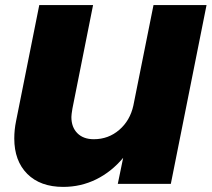

<svg xmlns="http://www.w3.org/2000/svg" viewBox="-20 -721 830 753"><path d="M36 -178Q36 -212 43 -246L134 -701H345L264 -295Q260 -271 260 -262Q260 -222 283.5 -198.5Q307 -175 348 -175Q405 -175 447.5 -211.5Q490 -248 503 -307L582 -701H790L650 0H442L463 -102Q417 -47 357 -17.5Q297 12 228 12Q138 12 87 -39Q36 -90 36 -178Z"/></svg>

Font: TypoPRO Montserrat Alternates
Style: Italic
Weight: 800
Italic angle: -11.3°
Designer: Julieta Ulanovsky
Foundry: Julieta Ulanovsky
Version: Version 6.001